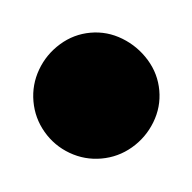

<svg xmlns="http://www.w3.org/2000/svg" viewBox="-26 -336 152 152"><g transform="rotate(-5 50.0 -260.0)"><path d="M0.3 -260Q0.3 -246.7 7 -235.2Q13.7 -223.7 25.2 -217Q36.7 -210.3 50 -210.3Q63.3 -210.3 74.8 -217Q86.3 -223.7 93.3 -235.2Q100.3 -246.7 100.3 -260Q100.3 -273.3 93.3 -284.8Q86.3 -296.3 74.8 -303.3Q63.3 -310.3 50 -310.3Q36.7 -310.3 25.2 -303.3Q13.7 -296.3 7 -284.8Q0.3 -273.3 0.3 -260Z"/></g></svg>

Font: Linefont Thin
Style: Regular
Weight: 100
Monospace: yes
Version: Version 3.002;gftools[0.9.33]